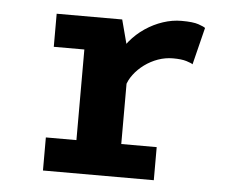

<svg xmlns="http://www.w3.org/2000/svg" viewBox="-43 -561 735 610"><g transform="rotate(5 325.0 -256.0)"><path d="M115 0V-105.5H212.5V-394.5H115V-500H324L355.5 -380.5V-105.5H468.5V0ZM353 -289.5 305 -313.5Q305.5 -347 317.5 -377Q329.5 -407 350 -431.8Q370.5 -456.5 397.2 -474.5Q424 -492.5 453.5 -502.2Q483 -512 512.5 -512Q549 -512 566.5 -506Q584 -500 588.5 -496L559 -377.5Q555 -381 539 -386Q523 -391 495.5 -391Q471.5 -391 448.2 -382.8Q425 -374.5 405.2 -360Q385.5 -345.5 371.8 -327.2Q358 -309 353 -289.5Z"/></g></svg>

Font: Trispace Thin SemiBold
Style: Regular
Weight: 600
Version: Version 1.210